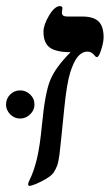

<svg xmlns="http://www.w3.org/2000/svg" viewBox="-60 -608 363 636"><path d="M283.2 -483.9Q283.2 -468.8 275.4 -443.8Q267.6 -418.9 261.2 -418.9Q256.8 -418.9 252 -425.8Q242.7 -437 230 -437Q211.9 -437 198 -420.7Q184.1 -404.3 172.6 -367.9Q161.1 -331.5 152.8 -248.5Q140.1 -120.1 137 -96.2Q133.8 -72.3 129.6 -60.3Q125.5 -48.3 117.4 -36.1Q109.4 -23.9 80.8 -9Q52.2 5.9 38.1 7.8Q33.2 7.8 33.2 2Q33.2 -2.4 37.1 -9.8Q52.2 -40 62.3 -82Q72.3 -124 79.1 -195.3Q88.9 -299.8 106.4 -342.5Q124 -385.3 173.8 -435.1Q126 -435.1 105 -450.4Q84 -465.8 84 -502.9Q84 -525.4 102.5 -556.6Q121.1 -587.9 139.2 -587.9Q142.1 -587.9 144.5 -585.9Q147 -584 147 -581.1L146 -575.7L145 -565.9Q145 -560.5 148.7 -556.9Q152.3 -553.2 166 -553.2H212.9Q249.5 -553.2 266.4 -537.1Q283.2 -521 283.2 -483.9ZM-40 -261.2Q-40 -281.2 -26.4 -294.9Q-12.7 -308.6 6.8 -308.6Q25.4 -308.6 39.8 -295.2Q54.2 -281.7 54.2 -261.2Q54.2 -243.2 39.8 -229.2Q25.4 -215.3 6.8 -215.3Q-12.7 -215.3 -26.4 -229.5Q-40 -243.7 -40 -261.2Z"/></svg>

Font: Liberation Serif
Style: Bold Italic
Weight: 700
Italic angle: -16.333°
Designer: Steve Matteson
Foundry: Ascender Corporation
Version: Version 2.1.5